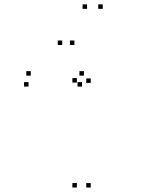

<svg xmlns="http://www.w3.org/2000/svg" viewBox="-20 -828 660 858"><path d="M385.5 10V-10H365.5V10ZM385.5 -457.5V-477.5H365.5V-457.5ZM355 -490V-510H335V-490ZM117.5 -490V-510H97.5V-490ZM107.5 -441V-461H87.5V-441ZM346.5 -441V-461H326.5V-441ZM323.5 -459V-479H303.5V-459ZM323.5 10V-10H303.5V10ZM258 -627V-647H238V-627ZM369 -788.5V-808.5H349V-788.5ZM439 -788.5V-808.5H419V-788.5ZM312.5 -627V-647H292.5V-627Z"/></svg>

Font: Monaspace Krypton Dots Var
Style: Regular
Weight: 400
Designer: Riley Cran and the Lettermatic Team
Version: Version 1.100 (Monaspace Krypton Dots)